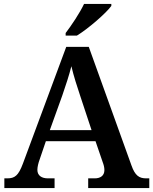

<svg xmlns="http://www.w3.org/2000/svg" viewBox="-20 -951 775 971"><path d="M312 -784V-771H369C428 -807 518 -886 543 -921V-931H405C384 -886 341 -822 312 -784ZM2 0H256V-49H222C191 -49 169 -63 169 -92C169 -106 174 -127 180 -143L212 -237H463L499 -132C504 -119 508 -105 508 -91C508 -61 486 -49 459 -49H426V0H735V-49H719C684 -49 663 -63 645 -114L429 -714H315L96 -124C73 -62 54 -49 17 -49H2ZM232 -293 295 -468C313 -520 330 -572 341 -616C352 -569 370 -512 387 -462L443 -293Z"/></svg>

Font: Noto Serif SemiBold
Style: Regular
Weight: 600
Designer: Monotype Design Team
Foundry: Monotype Imaging Inc.
Version: Version 2.013